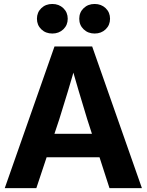

<svg xmlns="http://www.w3.org/2000/svg" viewBox="-20 -966 753 986"><path d="M4.5 0 259.9 -727.5H453.3L708.7 0H542.2L427.8 -354.1Q406.6 -423.7 384.5 -497.8Q362.4 -571.9 336.5 -665.8H377.7Q351.3 -571.9 328.9 -497.8Q306.6 -423.7 284.6 -354.1L166.7 0ZM166.6 -158.5V-278.8H546.8V-158.5ZM466 -793.8Q432.1 -793.8 409.5 -815.5Q387 -837.1 387 -869.7Q387 -902.4 409.5 -924Q432.1 -945.6 466 -945.6Q500 -945.6 522.6 -924Q545.1 -902.4 545.1 -869.7Q545.1 -837.1 522.6 -815.5Q500 -793.8 466 -793.8ZM248.6 -793.8Q214.5 -793.8 192.1 -815.5Q169.7 -837.1 169.7 -869.7Q169.7 -902.4 192.1 -924Q214.5 -945.6 248.6 -945.6Q282.7 -945.6 305.3 -924Q327.8 -902.4 327.8 -869.7Q327.8 -837.1 305.3 -815.5Q282.7 -793.8 248.6 -793.8Z"/></svg>

Font: Inter Khmer Looped
Style: Regular
Weight: 400
Designer: Rasmus Andersson, Sovichet Tep
Foundry: Anagata Design
Version: Version 1.000